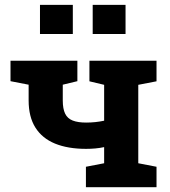

<svg xmlns="http://www.w3.org/2000/svg" viewBox="-20 -782 711 802"><path d="M338.9 0V-85.4L415 -100.1V-167.5Q397 -163.6 377.9 -161.9Q358.9 -160.2 339.8 -160.2Q263.7 -160.2 210 -182.1Q156.2 -204.1 127.9 -249Q99.6 -293.9 99.6 -362.3V-428.2L23.9 -442.9V-528.3H242.2H303.2V-442.9L242.2 -428.2V-362.3Q242.2 -327.6 252 -307.4Q261.7 -287.1 283.4 -278.6Q305.2 -270 339.8 -270Q359.9 -270 378.2 -272Q396.5 -273.9 415 -277.8V-427.7L353.5 -442.4V-528.3H633.8V-442.4L557.6 -427.7V-100.1L633.8 -85.4V0ZM367.2 -640.1V-761.7H504.4V-640.1ZM147 -640.1V-761.7H284.2V-640.1Z"/></svg>

Font: Roboto Slab LO
Style: Bold
Weight: 700
Designer: Google
Version: Version 2.000